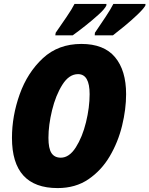

<svg xmlns="http://www.w3.org/2000/svg" viewBox="-20 -949 762 979"><path d="M351 -769Q379 -789 415 -817.5Q451 -846 482 -874Q513 -902 522 -920L523 -929H360Q347 -903 320 -863.5Q293 -824 264 -782L262 -769ZM556 -769Q581 -788 615.5 -816.5Q650 -845 680 -873.5Q710 -902 721 -920L722 -929H558Q545 -903 518.5 -863Q492 -823 464 -782L463 -769ZM623 -469Q623 -590 566.5 -657.5Q510 -725 395 -725Q277 -725 198.5 -652Q120 -579 80.5 -468.5Q41 -358 41 -246Q41 10 274 10Q365 10 431 -35Q497 -80 539.5 -152Q582 -224 602.5 -308Q623 -392 623 -469ZM227 -246Q227 -311 245.5 -387Q264 -463 298 -517Q332 -571 378 -571Q437 -571 437 -469Q437 -401 418.5 -325.5Q400 -250 366.5 -197.5Q333 -145 290 -145Q258 -145 242.5 -168.5Q227 -192 227 -246Z"/></svg>

Font: Noto Sans Display SemiCondensed Black
Style: Italic
Weight: 900
Width: 4
Designer: Monotype Design team
Foundry: Monotype Imaging Inc.
Version: 1.000